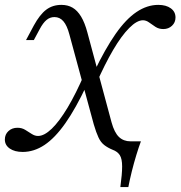

<svg xmlns="http://www.w3.org/2000/svg" viewBox="-39 -602 729 775"><path d="M446.8 153.2Q454 100 454 69.8Q454 39.5 444.8 24.6Q435.5 9.7 415.3 2.4Q396 -5.6 381.9 -16.5Q367.7 -27.4 358.5 -47.2Q349.2 -66.9 339.5 -100L241.1 -462.9Q231.5 -499.2 216.9 -516.1Q202.4 -533.1 180.6 -533.1Q162.9 -533.1 148.8 -521.4Q134.7 -509.7 121 -483.9L97.6 -440.3H66.1L97.6 -499.2Q121.8 -543.5 147.6 -562.9Q173.4 -582.3 208.9 -582.3Q234.7 -582.3 254 -571Q273.4 -559.7 288.3 -535.1Q303.2 -510.5 313.7 -471L411.3 -108.1Q422.6 -66.9 441.1 -49.2Q459.7 -31.5 487.9 -31.5H529.8Q521 -8.1 511.3 23.8Q501.6 55.6 493.1 89.5Q484.7 123.4 479 153.2ZM52.4 11.3Q20.2 11.3 0.4 -2.4Q-19.4 -16.1 -19.4 -38.7Q-19.4 -59.7 -4.8 -73Q9.7 -86.3 31.5 -86.3Q49.2 -86.3 62.9 -77.8Q76.6 -69.4 89.1 -61.3Q101.6 -53.2 114.5 -53.2Q139.5 -53.2 169.8 -82.3Q200 -111.3 233.9 -167.7Q267.7 -224.2 303.2 -306.5L311.3 -258.9Q266.9 -164.5 225 -104.8Q183.1 -45.2 140.7 -16.9Q98.4 11.3 52.4 11.3ZM349.2 -263.7 341.1 -312.1Q385.5 -404.8 427.4 -464.9Q469.4 -525 512.1 -553.6Q554.8 -582.3 600 -582.3Q631.5 -582.3 650.4 -568.5Q669.4 -554.8 669.4 -531.5Q669.4 -511.3 655.2 -498Q641.1 -484.7 620.2 -484.7Q602.4 -484.7 588.7 -493.5Q575 -502.4 562.9 -511.3Q550.8 -520.2 537.9 -520.2Q513.7 -520.2 482.7 -489.1Q451.6 -458.1 417.7 -400.4Q383.9 -342.7 349.2 -263.7Z"/></svg>

Font: Playfair 12pt Light
Style: Italic
Weight: 300
Italic angle: -15.6°
Designer: Claus Eggers Sørensen
Foundry: Claus Eggers Sørensen
Version: Version 2.000;gftools[0.9.28]